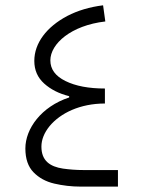

<svg xmlns="http://www.w3.org/2000/svg" viewBox="-20 -693 532 713"><path d="M236.8 -331.1C133.3 -296.9 74.2 -215.3 74.2 -141.6C74.2 -103 84.5 -73.7 104.5 -53.2C124.5 -32.7 149.9 -18.6 181.6 -11.2C212.9 -3.9 245.6 0 279.8 0H418V-61.5H291.5C263.7 -61.5 237.8 -63.5 213.9 -66.9C165.5 -74.2 133.8 -96.2 133.8 -148.4C133.8 -174.3 144 -199.7 164.1 -224.6C204.6 -273.4 277.8 -308.6 369.6 -308.6V-364.3C309.6 -364.3 260.7 -373.5 223.1 -392.1C185.5 -410.6 167 -436 167 -468.8C167 -530.3 243.7 -598.6 371.1 -613.3L362.8 -673.3C312.5 -667 268.6 -653.8 230 -633.8C153.3 -593.3 107.4 -533.2 107.4 -466.8C107.4 -432.6 119.6 -404.8 144 -382.8C168.5 -360.8 199.2 -345.2 236.8 -335.9Z"/></svg>

Font: Estedad Light
Style: Regular
Weight: 300
Designer: Amin Abedi
Version: Version 7.3